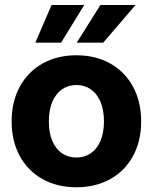

<svg xmlns="http://www.w3.org/2000/svg" viewBox="-20 -753 624 784"><path d="M27.5 -257.4Q27.5 -337.5 60.6 -398.7Q93.8 -460 153.9 -493.7Q214.1 -527.3 292 -527.3Q370.2 -527.3 430.2 -493.7Q490.2 -460 523.3 -398.7Q556.4 -337.5 556.4 -257.4Q556.4 -177.2 523.3 -116.2Q490.2 -55.2 430.2 -21.7Q370.2 11.7 292 11.7Q213.8 11.7 153.8 -21.7Q93.8 -55.2 60.6 -116.2Q27.5 -177.2 27.5 -257.4ZM404.5 -257.4Q404.5 -303.4 390.5 -336.9Q376.5 -370.4 351 -388.1Q325.5 -405.9 292 -405.9Q258.5 -405.9 233 -388.1Q207.5 -370.4 193.5 -337Q179.5 -303.6 179.5 -257.4Q179.5 -211.4 193.5 -178.1Q207.5 -144.8 232.9 -127.3Q258.3 -109.8 292 -109.8Q325.7 -109.8 351.1 -127.4Q376.5 -145 390.5 -178.3Q404.5 -211.6 404.5 -257.4ZM124.3 -578.8 190.5 -732.5H323.9L229.4 -578.8ZM293.3 -578.8 389.9 -732.5H533.3L401.5 -578.8Z"/></svg>

Font: Intratopia Thin
Style: Regular
Weight: 100
Designer: Rasmus Andersson
Foundry: rsms
Version: Version 3.000;Glyphs 3.2.3 (3260)